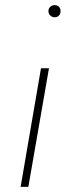

<svg xmlns="http://www.w3.org/2000/svg" viewBox="-20 -725 255 745"><path d="M168 -682Q168 -672 175 -665Q182 -658 192 -658Q203 -658 209 -665Q215 -672 215 -682Q215 -692 209 -698.5Q203 -705 192 -705Q182 -705 175 -698.5Q168 -692 168 -682ZM139 -460 60 0H90L170 -460Z"/></svg>

Font: Jost* 200 Thin Italic
Style: Italic
Weight: 200
Italic angle: -10°
Version: Version 3.200; ttfautohint (v0.97) -l 8 -r 50 -G 200 -x 14 -